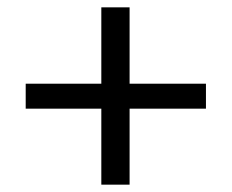

<svg xmlns="http://www.w3.org/2000/svg" viewBox="-20 -545 631 523"><path d="M333 -249V-42H256V-249H50V-317H256V-525H333V-317H541V-249Z"/></svg>

Font: Mach Light
Style: Regular
Weight: 300
Version: Version 1.002